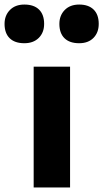

<svg xmlns="http://www.w3.org/2000/svg" viewBox="-29 -824 454 844"><path d="M119 0V-531H279V0ZM319 -634Q277 -634 254.5 -656Q232 -678 232 -719Q232 -756 255.5 -780Q279 -804 319 -804Q360 -804 382.5 -782Q405 -760 405 -719Q405 -681 382 -657.5Q359 -634 319 -634ZM78 -634Q36 -634 13.5 -656Q-9 -678 -9 -719Q-9 -756 14.5 -780Q38 -804 78 -804Q120 -804 142.5 -782Q165 -760 165 -719Q165 -681 141.5 -657.5Q118 -634 78 -634Z"/></svg>

Font: Lexend Exa
Style: Bold
Weight: 700
Designer: Bonnie Shaver-Troup, Thomas Jockin
Foundry: Lexend
Version: Version 1.007